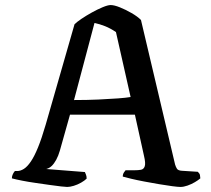

<svg xmlns="http://www.w3.org/2000/svg" viewBox="-20 -740 835 760"><path d="M246 0Q241 0 222 -2Q203 -4 176 -8Q149 -12 120.5 -16Q92 -20 67 -25Q42 -30 27 -34Q27 -43 31 -51Q35 -59 39 -63H48Q61 -63 74.5 -71.5Q88 -80 102 -100.5Q116 -121 130.5 -156.5Q145 -192 161 -247L275 -644Q284 -653 302.5 -665.5Q321 -678 343.5 -690.5Q366 -703 386.5 -711.5Q407 -720 418 -720Q432 -720 454.5 -711Q477 -702 500.5 -688.5Q524 -675 538 -661L673 -89Q676 -79 680.5 -72Q685 -65 700 -64L763 -60Q766 -56 769 -53Q772 -50 773 -34Q765 -27 751.5 -19Q738 -11 722.5 -5.5Q707 0 694 0Q685 0 662 -3Q639 -6 609.5 -11Q580 -16 551 -21.5Q522 -27 499 -32.5Q476 -38 466 -41Q466 -51 471 -58Q476 -65 477 -66H511Q527 -66 538 -68Q549 -70 553 -82Q557 -94 550 -123L514 -286H257L217 -144Q211 -123 202.5 -107.5Q194 -92 184.5 -83Q175 -74 163 -71L316 -59Q317 -56 320 -49.5Q323 -43 323 -33Q315 -25 301 -17Q287 -9 272 -4.5Q257 0 246 0ZM273 -344Q325 -344 369.5 -346Q414 -348 447 -350.5Q480 -353 497 -356L439 -613Q417 -628 395.5 -636.5Q374 -645 354 -649Z"/></svg>

Font: Texturina Medium 12pt Medium
Style: Regular
Weight: 500
Version: Version 1.002